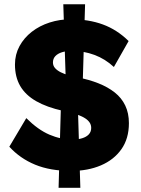

<svg xmlns="http://www.w3.org/2000/svg" viewBox="-20 -809 676 920"><path d="M321.3 10Q220.7 10 148.2 -20Q75.7 -50 24.7 -106L106 -243Q162.3 -187 217 -163.7Q271.7 -140.3 328.3 -140.3Q353.7 -140.3 374 -146.7Q394.3 -153 405.7 -165.3Q417 -177.7 417 -196Q417 -210.7 409.3 -222Q401.7 -233.3 388.2 -242Q374.7 -250.7 357.2 -257.3Q339.7 -264 320.7 -268.8Q301.7 -273.7 282.3 -277.7Q204.3 -295 153.2 -324.3Q102 -353.7 76.8 -397Q51.7 -440.3 51.7 -500Q51.7 -548 73.5 -588Q95.3 -628 132.5 -656.8Q169.7 -685.7 218 -701.2Q266.3 -716.7 319.3 -716.7Q405 -716.7 472.8 -691.8Q540.7 -667 596.3 -612.3L525.7 -488Q483.7 -527 432.2 -546Q380.7 -565 325.7 -565Q297.3 -565 277 -558.7Q256.7 -552.3 245.2 -540.2Q233.7 -528 233.7 -509.7Q233.7 -494 244 -482.5Q254.3 -471 271.5 -462.5Q288.7 -454 309.7 -448.2Q330.7 -442.3 351.7 -438.3Q406.7 -427.7 451.7 -409.8Q496.7 -392 529.7 -366Q562.7 -340 580.2 -303.3Q597.7 -266.7 597.7 -218.7Q597.7 -145 561.7 -94Q525.7 -43 463.3 -16.5Q401 10 321.3 10ZM260.7 91 274 -376.3 351.7 -343.3 365 91ZM374.3 -342 296.7 -375 283.3 -788.7H387.7Z"/></svg>

Font: Lexend Medium
Style: Regular
Weight: 500
Designer: Bonnie Shaver-Troup, Thomas Jockin
Foundry: Lexend
Version: Version 1.005